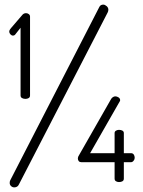

<svg xmlns="http://www.w3.org/2000/svg" viewBox="-20 -788 621 831"><path d="M90 -360Q82 -360 75.5 -363.5Q69 -367 69 -375V-668L47 -640Q43 -634 36 -634Q30 -634 25 -639.5Q20 -645 20 -651Q20 -656 23.5 -661Q27 -666 29 -668L78 -725Q84 -731 93 -731Q99 -731 104.5 -727Q110 -723 110 -716V-375Q110 -367 104 -363.5Q98 -360 90 -360ZM42 23Q34 23 28 17.5Q22 12 22 4Q22 -3 24 -7L410 -758Q415 -768 427 -768Q434 -768 441.5 -761.5Q449 -755 449 -746Q449 -740 446 -734L62 10Q59 17 53.5 20Q48 23 42 23ZM495 0Q488 0 482 -3.5Q476 -7 476 -15V-86H332Q325 -86 321 -90.5Q317 -95 317 -102Q317 -105 319 -111L460 -358Q463 -364 468.5 -367.5Q474 -371 479 -371Q486 -371 493 -366.5Q500 -362 500 -354Q500 -351 497 -347L370 -125H476V-212Q476 -219 482 -222.5Q488 -226 495 -226Q504 -226 510 -222.5Q516 -219 516 -212V-125H547Q555 -125 559 -119Q563 -113 563 -105Q563 -98 558 -92Q553 -86 547 -86H516V-15Q516 -7 510 -3.5Q504 0 495 0Z"/></svg>

Font: Dosis Light
Style: Regular
Weight: 300
Designer: EdgarTolentino, PabloImpallari, IginoMarini
Foundry: EdgarTolentino, PabloImpallari, IginoMarini
Version: Version 3.001; ttfautohint (v1.8.2)